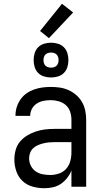

<svg xmlns="http://www.w3.org/2000/svg" viewBox="-20 -988 540 1016"><path d="M214 8Q183 8 152.5 -0.5Q122 -9 99.5 -30Q77 -51 66.5 -81.5Q56 -112 56 -143Q56 -168 62.5 -193Q69 -218 85 -237.5Q101 -257 123 -270.5Q145 -284 169 -292Q193 -300 218 -303Q243 -306 269 -306H358V-355Q358 -376 351 -397Q344 -418 328 -432Q312 -446 291 -452Q270 -458 249 -458Q230 -458 211 -454.5Q192 -451 175.5 -440.5Q159 -430 149.5 -413Q140 -396 140 -377V-375H62V-378Q62 -401 69 -422.5Q76 -444 89 -462.5Q102 -481 120.5 -494Q139 -507 160.5 -514.5Q182 -522 204 -525Q226 -528 249 -528Q273 -528 297 -524.5Q321 -521 343 -511Q365 -501 383.5 -485Q402 -469 414 -448Q426 -427 431 -403Q436 -379 436 -355V0H358V-86Q350 -65 335.5 -46.5Q321 -28 302 -15Q283 -2 260 3Q237 8 214 8ZM246 -62Q269 -62 291.5 -69.5Q314 -77 329.5 -94Q345 -111 351.5 -134Q358 -157 358 -180V-236H269Q254 -236 239 -234.5Q224 -233 209.5 -229.5Q195 -226 181 -220Q167 -214 156 -204Q145 -194 139.5 -179.5Q134 -165 134 -150Q134 -130 143 -111.5Q152 -93 168.5 -81.5Q185 -70 205 -66Q225 -62 246 -62ZM250 -578Q231 -578 213 -583.5Q195 -589 182 -602Q169 -615 163.5 -633Q158 -651 158 -670Q158 -689 163.5 -707Q169 -725 182 -738Q195 -751 213 -756.5Q231 -762 250 -762Q269 -762 287 -756.5Q305 -751 318 -738Q331 -725 336.5 -707Q342 -689 342 -670Q342 -651 336.5 -633Q331 -615 318 -602Q305 -589 287 -583.5Q269 -578 250 -578ZM250 -630Q258 -630 266 -632.5Q274 -635 279.5 -640.5Q285 -646 287.5 -654Q290 -662 290 -670Q290 -678 287.5 -686Q285 -694 279.5 -699.5Q274 -705 266 -707.5Q258 -710 250 -710Q242 -710 234 -707.5Q226 -705 220.5 -699.5Q215 -694 212.5 -686Q210 -678 210 -670Q210 -662 212.5 -654Q215 -646 220.5 -640.5Q226 -635 234 -632.5Q242 -630 250 -630ZM239 -786 192 -824 308 -968 367 -922Z"/></svg>

Font: Iosevka Term Curly
Style: Regular
Weight: 400
Designer: Belleve Invis
Foundry: Belleve Invis
Version: Version 32.3.0